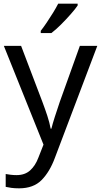

<svg xmlns="http://www.w3.org/2000/svg" viewBox="-20 -786 550 1046"><path d="M1 -536H95L211 -231Q226 -191 238 -154.5Q250 -118 256 -85H260Q266 -110 279 -150.5Q292 -191 306 -232L415 -536H510L279 74Q251 150 206.5 195Q162 240 84 240Q60 240 42 237.5Q24 235 11 232V162Q22 164 37.5 166Q53 168 70 168Q116 168 144.5 142Q173 116 189 73L217 2ZM403 -756Q391 -738 366 -709.5Q341 -681 312.5 -652.5Q284 -624 260 -606H202V-618Q217 -637 234.5 -663Q252 -689 269 -716.5Q286 -744 297 -766H403Z"/></svg>

Font: Noto Sans Batak
Style: Regular
Weight: 400
Designer: Monotype Design Team
Foundry: Monotype Imaging Inc.
Version: Version 2.002; ttfautohint (v1.8.4.7-5d5b)